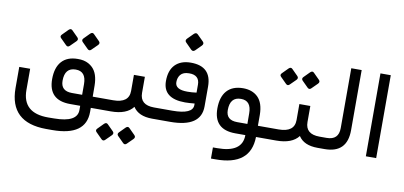

<svg xmlns="http://www.w3.org/2000/svg" viewBox="-85 -1031 3280 1559"><g transform="rotate(10 1554.5 -251.0)"><path d="M526.2 -545.1 572.8 -592.3Q589.7 -608.7 603.6 -594.9L653.3 -545.1Q668.7 -529.7 652.3 -512.8L605.1 -466.2Q589.7 -450.8 574.4 -466.2L524.6 -515.9Q511.8 -530.3 526.2 -545.1ZM348.2 -545.1 394.9 -592.3Q411.8 -608.7 425.6 -594.9L475.4 -545.1Q490.8 -529.7 474.4 -512.8L427.2 -466.2Q411.8 -450.8 396.4 -466.2L346.7 -515.9Q332.8 -529.7 348.2 -545.1ZM681.5 -183.6 682.1 -93.3V-92.3H683.1H760Q771.8 -92.3 771.8 -49.7V-44.1Q771.8 -32.8 771 -24.4Q770.3 -15.9 768.7 -10.5Q767.2 -5.1 764.9 -2.6Q762.6 0 760 0H683.6H682.6V1V33.8Q682.6 132.8 613.1 182.3Q543.6 231.8 404.6 231.8H354.4Q53.3 230.8 52.8 -52.3V-226.7L142.6 -227.2V-52.8Q142.6 137.9 355.4 136.9L404.1 136.4Q595.9 135.4 594.9 32.3V-0.5V-1.5H593.8H511.3Q332.3 -1.5 332.8 -176.9Q333.3 -271.3 377.9 -321.5Q423.6 -372.8 510.8 -372.8Q536.4 -373.3 558.5 -368.5Q580.5 -363.6 599 -353.6Q617.4 -343.6 632.8 -328.7Q680.5 -282.1 681.5 -183.6ZM418.5 -177.4Q418.5 -92.3 510.8 -92.3H593.8H594.9V-93.3V-180.5Q594.4 -285.6 508.7 -285.1Q418.5 -285.1 418.5 -177.4Z M942.1 156.4 988.7 109.2Q1005.6 92.8 1019.5 106.7L1069.2 156.4Q1084.6 171.8 1068.2 188.7L1021 235.4Q1005.6 250.8 990.3 235.4L940.5 185.6Q927.7 171.3 942.1 156.4ZM764.1 156.4 810.8 109.2Q827.7 92.8 841.5 106.7L891.3 156.4Q906.7 171.8 890.3 188.7L843.1 235.4Q827.7 250.8 812.3 235.4L762.6 185.6Q748.7 171.8 764.1 156.4ZM1199 0H1188.2Q1074.9 0 1030.3 -69.7Q977.4 0 847.2 0H754.4Q727.2 0 727.2 -44.1V-49.7Q727.2 -71.3 734.1 -81.8Q741 -92.3 754.4 -92.3H849.7Q981 -92.3 981 -192.3V-324.6H1071.3V-192.3Q1071.3 -92.3 1187.7 -92.3H1199Q1210.8 -92.3 1210.8 -49.7V-44.1Q1210.8 0 1199 0Z M1193.8 0Q1166.7 0 1166.7 -44.1V-49.7Q1166.7 -71.3 1173.6 -81.8Q1180.5 -92.3 1193.8 -92.3H1337.4Q1506.7 -92.3 1506.7 -168.2V-180V-181H1505.6Q1465.1 -176.9 1428.2 -176.4Q1336.9 -176.4 1291.3 -212.6Q1245.6 -248.7 1245.6 -321Q1245.6 -408.2 1290.3 -454.9Q1336.9 -502.6 1420 -502.6Q1590.3 -502.6 1590.3 -335.4V-171.8Q1590.3 0 1336.4 0ZM1506.7 -336.9Q1506.7 -375.9 1485.1 -395.6Q1463.6 -415.4 1421 -414.9Q1371.8 -414.9 1349.7 -387.7Q1330.3 -363.1 1330.3 -326.7Q1330.3 -265.1 1432.3 -265.6Q1469.7 -265.6 1505.6 -270.8H1506.7V-271.8ZM1354.9 -689.2 1401.5 -735.9Q1419.5 -753.3 1434.4 -738.5L1484.6 -688.7Q1500.5 -672.3 1483.1 -654.4L1436.4 -607.7Q1419.5 -591.3 1403.1 -607.2L1353.3 -657.4Q1338.5 -672.3 1354.9 -689.2Z M2044.1 -182.1V-93.3V-92.3H2045.1H2123.6Q2135.4 -92.3 2135.4 -49.7V-44.1Q2135.4 -22.1 2132.3 -10.8Q2129.2 0 2123.6 0H2045.6H2044.6V1Q2040.5 236.4 1752.8 235.9H1714.9V144.1H1749.7Q1956.4 144.6 1956.9 1V0H1955.9H1873.8Q1694.9 0 1695.4 -175.4Q1695.9 -269.7 1740.5 -320Q1786.2 -371.3 1873.3 -371.8Q1949.7 -371.8 1995.4 -327.7Q2019.5 -304.1 2031.5 -267.7Q2043.6 -231.3 2044.1 -182.1ZM1781 -175.9Q1781 -92.3 1873.3 -92.3H1956.4H1957.4V-93.3L1956.9 -179Q1956.9 -284.1 1871.3 -283.6Q1826.2 -283.6 1803.6 -256.7Q1781 -229.7 1781 -175.9Z M2339.5 -546.2 2386.2 -593.3Q2403.1 -609.7 2416.9 -595.9L2466.7 -546.2Q2482.1 -530.8 2465.6 -513.8L2418.5 -467.2Q2403.1 -451.8 2387.7 -467.2L2337.9 -516.9Q2325.1 -531.3 2339.5 -546.2ZM2161.5 -546.2 2208.2 -593.3Q2225.1 -609.7 2239 -595.9L2288.7 -546.2Q2304.1 -530.8 2287.7 -513.8L2240.5 -467.2Q2225.1 -451.8 2209.7 -467.2L2160 -516.9Q2146.2 -530.8 2161.5 -546.2ZM2563.1 0H2552.3Q2439 0 2394.4 -69.7Q2341.5 0 2211.3 0H2118.5Q2091.3 0 2091.3 -44.1V-49.7Q2091.3 -71.3 2098.2 -81.8Q2105.1 -92.3 2118.5 -92.3H2213.8Q2345.1 -92.3 2345.1 -192.3V-324.6H2435.4V-192.3Q2435.4 -92.3 2551.8 -92.3H2563.1Q2574.9 -92.3 2574.9 -49.7V-44.1Q2574.9 0 2563.1 0Z M2557.9 0Q2530.8 0 2530.8 -44.1V-49.7Q2530.8 -71.3 2537.4 -82.1Q2544.6 -92.3 2557.9 -92.3H2610.3Q2709.7 -92.3 2709.7 -190.3V-684.1H2795.4V-188.2Q2795.4 0 2609.7 0Z M2950.3 -684.1H3035.4V-0.5H2950.3Z"/></g></svg>

Font: Fira Code
Style: Regular
Weight: 400
Designer: Carrois Corporate, Edenspiekermann AG, Nikita Prokopov
Foundry: Carrois Corporate, Edenspiekermann AG, Nikita Prokopov
Version: Version 5.002